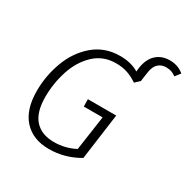

<svg xmlns="http://www.w3.org/2000/svg" viewBox="-184 -990 1147 1167"><g transform="rotate(30 389.5 -406.5)"><path d="M779 -789 751 -753Q734 -765 719 -770.5Q704 -776 681 -776Q648 -776 626 -755.5Q604 -735 598 -691L589 -627L557 -597Q522 -621 486 -633Q450 -645 406 -645Q316 -645 254.5 -587Q193 -529 163.5 -439Q134 -349 134 -253Q134 -146 181 -93.5Q228 -41 316 -41Q394 -41 463 -77L498 -319H366L365 -370H564L520 -47Q422 11 310 11Q198 11 134.5 -58.5Q71 -128 71 -260Q71 -366 108.5 -466.5Q146 -567 222 -631.5Q298 -696 406 -696Q483 -696 536 -663L539 -691Q549 -756 586 -790Q623 -824 680 -824Q738 -824 779 -789Z"/></g></svg>

Font: Fira Sans Light
Style: Italic
Weight: 300
Italic angle: -8°
Designer: bBox Type GmbH & Carrois Corporate GbR & Edenspiekermann AG
Foundry: bBox Type GmbH & Carrois Corporate GbR & Edenspiekermann AG
Version: Version 4.301